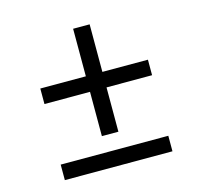

<svg xmlns="http://www.w3.org/2000/svg" viewBox="-86 -649 772 741"><g transform="rotate(-15 300.0 -278.0)"><path d="M267 -304H85V-366H267V-556H333V-366H515V-304H333V-127H267ZM85 -62H515V0H85Z"/></g></svg>

Font: Office Code Pro
Style: Regular
Weight: 400
Designer: Nathan Rutzky & Paul D. Hunt
Foundry: Adobe Systems Incorporated
Version: Version 1.004